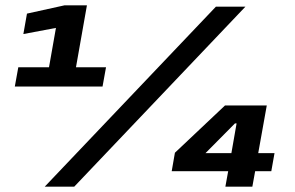

<svg xmlns="http://www.w3.org/2000/svg" viewBox="-20 -699 1103 719"><path d="M35.5 -375H364L377 -447H264.5L305.5 -679H221.5L81 -648L67.5 -571.5L189.5 -594.5L163.5 -447H48.5ZM147.5 0H258L899 -674H788.5ZM824 0H925L935.5 -58H996L1008 -125.5H947L979 -304H822.5L635 -127L623 -58H834.5ZM749.5 -125.5 860 -237H866L846.5 -125.5Z"/></svg>

Font: Anybody Black
Style: Italic
Weight: 900
Italic angle: -10°
Designer: Tyler Finck
Foundry: Etcetera Type Company
Version: Version 1.113;gftools[0.9.25]